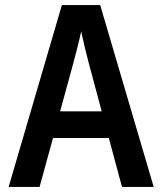

<svg xmlns="http://www.w3.org/2000/svg" viewBox="-20 -737 640 757"><path d="M14 0 224 -717H375L586 0H461L409 -193H189L136 0ZM269 -488 217 -298H381L330 -488Q323 -515 315 -547.5Q307 -580 300 -613Q293 -580 284.5 -547.5Q276 -515 269 -488Z"/></svg>

Font: Noto Sans Mono SemiBold
Style: Regular
Weight: 600
Designer: Monotype Design Team
Foundry: Monotype Imaging Inc.
Version: Version 2.014; ttfautohint (v1.8.4.7-5d5b)